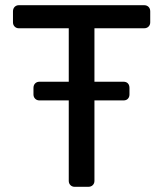

<svg xmlns="http://www.w3.org/2000/svg" viewBox="-20 -720 629 740"><path d="M268 0Q258 0 251.5 -6.5Q245 -13 245 -23V-333H132Q122 -333 115.5 -339.5Q109 -346 109 -356V-381Q109 -392 115.5 -398.5Q122 -405 132 -405H245V-611H53Q43 -611 36.5 -617.5Q30 -624 30 -634V-676Q30 -687 36.5 -693.5Q43 -700 53 -700H535Q546 -700 552.5 -693.5Q559 -687 559 -676V-634Q559 -624 552.5 -617.5Q546 -611 535 -611H344V-405H456Q467 -405 473 -398.5Q479 -392 479 -381V-356Q479 -346 473 -339.5Q467 -333 456 -333H344V-23Q344 -13 337.5 -6.5Q331 0 320 0Z"/></svg>

Font: Rubik Light
Style: Regular
Weight: 400
Version: Version 2.101